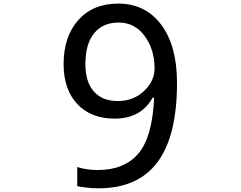

<svg xmlns="http://www.w3.org/2000/svg" viewBox="-20 -880 1310 1045"><path d="M400.4 132.8V28.8Q423.8 37.1 453.4 41.3Q482.9 45.4 511.7 45.4Q656.7 45.4 733.2 -44.4Q809.6 -134.3 818.8 -348.1H810.1Q780.3 -292.5 728.3 -263.4Q676.3 -234.4 604.5 -234.4Q474.6 -234.4 400.4 -314Q326.2 -393.6 326.2 -531.2Q326.2 -680.7 405.8 -770.5Q485.4 -860.4 624 -860.4Q771.5 -860.4 857.4 -745.6Q943.4 -630.9 943.4 -428.7Q943.4 -139.2 836.9 2.9Q730.5 145 515.6 145Q484.9 145 450.4 141.1Q416 137.2 400.4 132.8ZM621.6 -330.1Q706.1 -330.1 763.7 -384.5Q821.3 -439 821.3 -507.8Q821.3 -609.9 767.6 -683.6Q713.9 -757.3 625.5 -757.3Q540.5 -757.3 492.7 -699.5Q444.8 -641.6 444.8 -531.2Q444.8 -434.1 490.7 -382.1Q536.6 -330.1 621.6 -330.1Z"/></svg>

Font: Noto Emoji
Style: Regular
Weight: 400
Monospace: yes
Designer: Monotype Design Team
Foundry: Monotype Imaging Inc.
Version: Version 1.05 uh